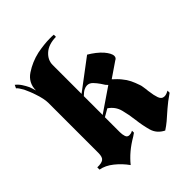

<svg xmlns="http://www.w3.org/2000/svg" viewBox="-208 -830 959 959"><g transform="rotate(-45 271.5 -350.5)"><path d="M228 -409 386 -528Q405 -517 423 -503Q441 -489 454 -474Q465 -461 471.5 -449Q478 -437 478 -427Q478 -421 475 -416Q472 -411 465 -408L386 -354Q397 -344 406 -335Q415 -326 422 -317Q438 -298 447.5 -278.5Q457 -259 465 -235Q468 -228 469.5 -217Q471 -206 473 -194Q473 -190 473.5 -185.5Q474 -181 475 -177Q478 -150 485.5 -128.5Q493 -107 513 -107Q519 -107 526.5 -109.5Q534 -112 543 -117V-102Q505 -76 479.5 -53.5Q454 -31 432 -12Q423 -4 413.5 2.5Q404 9 394 16Q354 -4 343 -43.5Q332 -83 327 -126Q322 -168 312 -206Q302 -244 268 -267L228 -244V-138Q228 -122 232.5 -108Q237 -94 252 -94Q257 -94 263 -95.5Q269 -97 276 -101V-87Q272 -84 268 -81.5Q264 -79 260 -76Q224 -55 197.5 -32.5Q171 -10 150 16Q126 -18 92.5 -45Q59 -72 24 -78V-94Q53 -93 66 -102Q79 -111 79 -141V-496Q79 -509 75 -528Q71 -547 64 -567Q59 -583 52.5 -598.5Q46 -614 40 -627Q33 -639 27 -648Q21 -657 16 -660L24 -677Q39 -665 49.5 -649Q60 -633 68 -616Q71 -607 74 -598.5Q77 -590 79 -582Q79 -636 123.5 -665.5Q168 -695 221 -707Q246 -712 269.5 -714.5Q293 -717 312 -717H326Q333 -717 339 -716V-701Q286 -700 257 -674Q228 -648 228 -613ZM228 -260 354 -346Q352 -348 349.5 -351Q347 -354 344 -357Q341 -362 337.5 -367Q334 -372 331 -377Q320 -393 307 -406.5Q294 -420 277 -420Q267 -420 255 -414Q243 -408 228 -393Z"/></g></svg>

Font: Fette UNZ Fraktur
Style: Regular
Weight: 900
Foundry: UNZ1 Extensions by Catfonts.de
Version: Version 0.000 2012 initial release